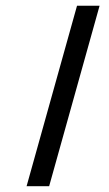

<svg xmlns="http://www.w3.org/2000/svg" viewBox="-20 -643 377 663"><path d="M246 -623.3H323.9L149.7 0H71.8Z"/></svg>

Font: Playfair Micro SmCond SmLight
Style: Italic
Weight: 360
Width: 4
Italic angle: -15.6°
Designer: Claus Eggers Sørensen
Foundry: Claus Eggers Sørensen
Version: Version 2.203;Glyphs 3.3 (3326)